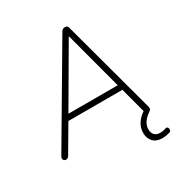

<svg xmlns="http://www.w3.org/2000/svg" viewBox="-205 -857 1125 1193"><g transform="rotate(-30 358.0 -260.5)"><path d="M615 190Q572 190 549 165.5Q526 141 526 103Q526 62 549 30.5Q572 -1 605 -20L602 -3Q600 -6 598.5 -9.5Q597 -13 596 -16L546 -204L570 -195H134L166 -204L52 -10Q48 -2 42 2Q36 6 29 6Q21 6 15.5 1.5Q10 -3 9 -10.5Q8 -18 13 -27L407 -696Q412 -704 418.5 -707.5Q425 -711 433 -711Q442 -711 447.5 -707Q453 -703 455 -695L635 -29Q639 -16 638 -9Q637 -2 630 3Q607 18 592.5 34Q578 50 571.5 66Q565 82 565 99Q565 124 578.5 139Q592 154 620 154Q629 154 638.5 152.5Q648 151 659 147Q668 144 673 147.5Q678 151 679.5 158Q681 165 679 171.5Q677 178 671 180Q658 185 642 187.5Q626 190 615 190ZM425 -648 180 -228 157 -234H559L539 -228L427 -648Z"/></g></svg>

Font: Nunito ExtraLight ExtraLight
Style: Italic
Weight: 250
Italic angle: -9°
Version: Version 3.602